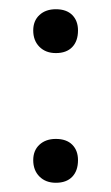

<svg xmlns="http://www.w3.org/2000/svg" viewBox="-20 -385 240 416"><path d="M52 -38Q52 -59 65.5 -71.5Q79 -84 101 -84Q124 -84 136.5 -71.5Q149 -59 149 -38Q149 -15 136.5 -2Q124 11 101 11Q79 11 65.5 -2.5Q52 -16 52 -38ZM52 -319Q52 -340 65.5 -352.5Q79 -365 101 -365Q124 -365 136.5 -352.5Q149 -340 149 -319Q149 -296 136.5 -283Q124 -270 101 -270Q79 -270 65.5 -283.5Q52 -297 52 -319Z"/></svg>

Font: Cormorant Infant Medium
Style: Regular
Weight: 500
Designer: Christian Thalmann (Catharsis Fonts)
Foundry: Catharsis Fonts
Version: Version 4.000